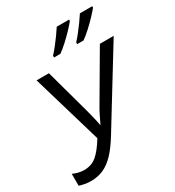

<svg xmlns="http://www.w3.org/2000/svg" viewBox="-221 -1074 1108 1214"><g transform="rotate(-30 333.0 -467.0)"><path d="M83 10Q61 10 37.5 5.5Q14 1 0 -4V-91Q17 -83 38 -77.5Q59 -72 81 -72Q135 -72 172.5 -103.5Q210 -135 253 -205L103 -714H193L279 -401Q288 -367 296.5 -333Q305 -299 311 -266Q325 -295 339 -324Q353 -353 370 -381L565 -714H666L337 -178Q295 -109 256 -68Q217 -27 175.5 -8.5Q134 10 83 10ZM440 -784V-797Q458 -816 478.5 -842Q499 -868 518.5 -895Q538 -922 552 -944H642V-934Q629 -917 601.5 -888Q574 -859 543 -830.5Q512 -802 486 -784ZM271 -784V-797Q289 -816 309.5 -842Q330 -868 349.5 -895Q369 -922 383 -944H473V-934Q460 -917 432.5 -888Q405 -859 374 -830.5Q343 -802 317 -784Z"/></g></svg>

Font: Noto Sans IKEA
Style: Italic
Weight: 400
Italic angle: -12°
Designer: Monotype Design Team
Foundry: Monotype Imaging Inc.
Version: Version 2.001